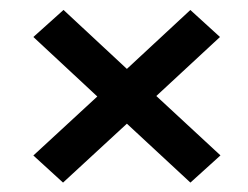

<svg xmlns="http://www.w3.org/2000/svg" viewBox="-20 -494 511 396"><path d="M110 -117.4 241.7 -238.9 372.7 -117.4 434.7 -173.5 302.4 -296 433.7 -417.7 372.6 -473.4 241.7 -351.9 111 -473.5 48.8 -417.7 180.7 -295 48.8 -173.3Z"/></svg>

Font: SaysetthaMai Thin
Style: Regular
Weight: 100
Designer: John M. Durdin
Foundry: Lao Script for Windows
Version: Version 1.101